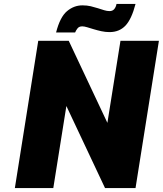

<svg xmlns="http://www.w3.org/2000/svg" viewBox="-20 -949 822 969"><path d="M55 0 173 -743H327L522 -329L588 -743H782L664 0H510L315 -414L249 0ZM263 -785Q283 -863 318 -892.5Q353 -922 396 -922Q419 -922 438 -917.5Q457 -913 474 -907.5Q491 -902 505.5 -897.5Q520 -893 533 -893Q548 -893 556.5 -903Q565 -913 568 -929H664Q644 -852 613 -819.5Q582 -787 533 -787Q512 -787 491.5 -791.5Q471 -796 453 -801.5Q435 -807 420 -811.5Q405 -816 395 -816Q379 -816 371 -805.5Q363 -795 359 -785Z"/></svg>

Font: Exo Thin Black
Style: Italic
Weight: 900
Italic angle: -9°
Version: Version 2.000